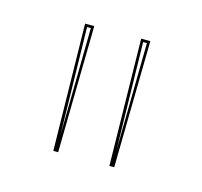

<svg xmlns="http://www.w3.org/2000/svg" viewBox="-50 -762 362 344"><g transform="rotate(15 130.5 -590.5)"><path d="M74 -473 70 -708H87L83 -473ZM79 -503 82 -703H75ZM178 -473 174 -708H191L187 -473ZM183 -503 186 -703H179Z"/></g></svg>

Font: Kalnia Glaze Thin
Style: Regular
Weight: 100
Designer: Frida Medrano
Foundry: Frida Medrano
Version: Version 1.110